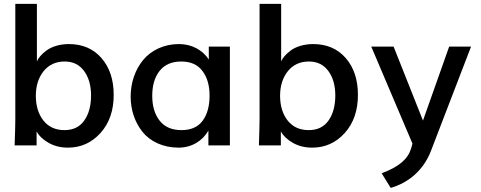

<svg xmlns="http://www.w3.org/2000/svg" viewBox="-20 -737 2440 973"><path d="M306.6 -77.6C261.2 -77.6 225.6 -93.8 199.7 -126.5C174.3 -159.2 161.6 -201.2 161.6 -251.5C161.6 -301.8 174.8 -343.3 200.7 -376C227.1 -408.7 262.7 -425.3 307.6 -425.3C350.1 -425.3 382.8 -409.2 406.2 -377C429.7 -345.2 441.4 -303.7 441.4 -253.4C441.4 -201.2 430.2 -159.2 407.2 -126.5C384.3 -93.8 351.1 -77.6 306.6 -77.6ZM324.2 11.2C390.1 11.2 444.8 -13.7 489.3 -63C533.7 -112.3 556.2 -176.8 556.2 -255.9C556.2 -333 535.6 -395 494.6 -442.4C453.6 -489.7 398.4 -513.7 328.6 -513.7C282.2 -513.7 240.7 -500 215.3 -481C189.9 -461.9 174.3 -443.4 167 -425.8V-717.3H57.6V-132.8C57.6 -112.3 56.6 -67.9 54.2 0H165.5V-70.8C178.2 -47.9 198.7 -28.8 227.1 -12.7C255.9 3.4 288.1 11.2 324.2 11.2Z M899.9 -77.6C850.6 -77.6 813.5 -93.8 788.6 -126C763.7 -158.2 751.5 -200.2 751.5 -251.5C751.5 -303.7 763.7 -345.7 788.6 -377.4C813.5 -409.2 850.1 -425.3 898.4 -425.3C945.8 -425.3 981.4 -409.7 1005.4 -377.9C1029.8 -346.2 1042 -304.7 1042 -252.4C1042 -199.2 1030.3 -156.7 1006.8 -125C983.4 -93.3 947.8 -77.6 899.9 -77.6ZM884.8 11.2C951.7 11.2 1006.3 -22.9 1036.1 -75.2V0H1145V-501H1038.1V-435.5C1006.8 -482.9 953.1 -513.7 886.7 -513.7C810.5 -513.7 745.6 -481.9 705.1 -432.6C664.6 -383.3 642.1 -317.4 642.1 -247.1C642.1 -180.2 663.1 -117.7 702.1 -68.8C741.2 -20 806.6 11.2 884.8 11.2Z M1544.4 -77.6C1499 -77.6 1463.4 -93.8 1437.5 -126.5C1412.1 -159.2 1399.4 -201.2 1399.4 -251.5C1399.4 -301.8 1412.6 -343.3 1438.5 -376C1464.8 -408.7 1500.5 -425.3 1545.4 -425.3C1587.9 -425.3 1620.6 -409.2 1644 -377C1667.5 -345.2 1679.2 -303.7 1679.2 -253.4C1679.2 -201.2 1668 -159.2 1645 -126.5C1622.1 -93.8 1588.9 -77.6 1544.4 -77.6ZM1562 11.2C1627.9 11.2 1682.6 -13.7 1727.1 -63C1771.5 -112.3 1793.9 -176.8 1793.9 -255.9C1793.9 -333 1773.4 -395 1732.4 -442.4C1691.4 -489.7 1636.2 -513.7 1566.4 -513.7C1520 -513.7 1478.5 -500 1453.1 -481C1427.7 -461.9 1412.1 -443.4 1404.8 -425.8V-717.3H1295.4V-132.8C1295.4 -112.3 1294.4 -67.9 1292 0H1403.3V-70.8C1416 -47.9 1436.5 -28.8 1464.8 -12.7C1493.7 3.4 1525.9 11.2 1562 11.2Z M1960 215.3C2051.3 188.5 2126.5 125.5 2164.1 27.3L2367.2 -501H2256.3L2123.5 -126L1974.6 -501H1861.3L2070.3 -9.3L2063.5 15.1C2047.4 68.4 2003.4 107.9 1914.1 141.1L1960 215.3Z"/></svg>

Font: Ride SemiBold
Style: Regular
Weight: 600
Version: Version 3.000